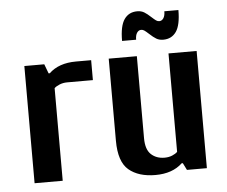

<svg xmlns="http://www.w3.org/2000/svg" viewBox="-51 -748 966 816"><g transform="rotate(-5 432.5 -340.0)"><path d="M65 -500H150L165 -460H170Q212 -500 285 -500H350V-415H240Q223 -415 208 -409Q193 -403 185 -395V0H65Z M425 -150V-500H545V-150Q545 -102 567.5 -81Q590 -60 625 -60Q643 -60 657.5 -66Q672 -72 680 -80V-500H800V0H715L700 -30H695Q653 10 580 10Q508 10 466.5 -25Q425 -60 425 -150ZM605 -590Q593 -601 586.5 -605.5Q580 -610 573 -610Q562 -610 555 -599.5Q548 -589 548 -570H488Q488 -634 507.5 -662Q527 -690 563 -690Q580 -690 592.5 -682.5Q605 -675 621 -660Q633 -649 639.5 -644.5Q646 -640 653 -640Q664 -640 671 -650.5Q678 -661 678 -680H738Q738 -616 718.5 -588Q699 -560 663 -560Q646 -560 633.5 -567.5Q621 -575 605 -590Z"/></g></svg>

Font: Cuprum
Style: Bold
Weight: 700
Designer: Jovanny Lemonad
Foundry: Jovanny Lemonad
Version: Version 2.000